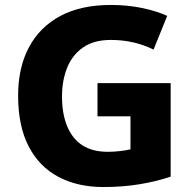

<svg xmlns="http://www.w3.org/2000/svg" viewBox="-20 -744 777 774"><path d="M397 10Q293 10 215.5 -31Q138 -72 95.5 -154Q53 -236 53 -359Q53 -471 96.5 -553Q140 -635 223 -679.5Q306 -724 427 -724Q493 -724 551.5 -712Q610 -700 654 -680L599 -544Q561 -563 518 -573Q475 -583 427 -583Q358 -583 314.5 -552.5Q271 -522 250.5 -470.5Q230 -419 230 -355Q230 -285 251 -234.5Q272 -184 312.5 -158Q353 -132 415 -132Q438 -132 464 -135Q490 -138 506 -142V-275H373V-409H668V-32Q613 -13 544 -1.5Q475 10 397 10Z"/></svg>

Font: Noto Sans Symbols ExtraBold
Style: Regular
Weight: 800
Version: Version 2.002